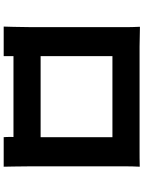

<svg xmlns="http://www.w3.org/2000/svg" viewBox="111 -870 778 1040"><g transform="rotate(90 500.0 -350.0)"><path d="M284 -34H722C721 -4 723 19 723 19H883C883 19 881 -76 881 -121V-629C881 -658 881 -689 883 -718C850 -717 822 -717 798 -717H232C203 -717 164 -718 125 -719C127 -692 127 -658 127 -628V-128C127 -73 124 19 124 19H284V-34ZM284 -181V-570H723V-181H284Z"/></g></svg>

Font: Glow Sans SC Normal ExtraBold
Style: Regular
Weight: 800
Designer: Ryoko NISHIZUKA (kana, bopomofo & ideographs); Paul D. Hunt (Latin, Greek & Cyrillic); Sandoll Communications, Soo-young
Version: Version 0.93